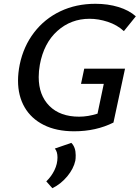

<svg xmlns="http://www.w3.org/2000/svg" viewBox="-20 -685 736 1012"><path d="M424 -323H639L578 -39Q486 7 371 7Q277 7 210.5 -26.5Q144 -60 109.5 -120Q75 -180 75 -260Q75 -300 84 -345Q104 -441 159.5 -513.5Q215 -586 298 -625.5Q381 -665 483 -665Q549 -665 604.5 -648Q660 -631 696 -599L633 -521Q597 -554 548 -570Q499 -586 452 -586Q354 -586 282.5 -522Q211 -458 190 -344Q184 -310 184 -279Q184 -183 240.5 -126.5Q297 -70 397 -70Q444 -70 494 -86L527 -243H407ZM379 133Q379 152 377 162Q368 204 334.5 244.5Q301 285 256 307L224 271Q251 245 267 212Q283 179 283 145Q283 114 269 98L356 68Q379 91 379 133Z"/></svg>

Font: Ysabeau Infant Semibold
Style: Italic
Weight: 600
Italic angle: -12°
Designer: Christian Thalmann (Catharsis Fonts)
Version: Version 0.003